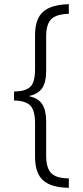

<svg xmlns="http://www.w3.org/2000/svg" viewBox="-20 -736 394 915"><path d="M308 159Q225 158 186 124Q147 90 147 10V-149Q147 -210 124.5 -233Q102 -256 47 -257V-300Q99 -300 123 -321Q147 -342 147 -406V-568Q147 -646 185.5 -680Q224 -714 308 -716V-670Q250 -669 225 -645.5Q200 -622 200 -562V-399Q200 -344 181 -316Q162 -288 120 -279V-277Q163 -268 181.5 -239Q200 -210 200 -156V5Q200 65 224.5 89.5Q249 114 308 114Z"/></svg>

Font: Noto Sans Myanmar ExtraCondensed Light
Style: Regular
Weight: 300
Width: 2
Designer: Monotype Design Team
Foundry: Monotype Imaging Inc.
Version: Version 2.107; ttfautohint (v1.8.4.7-5d5b)